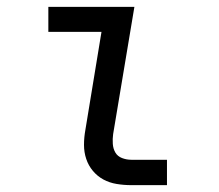

<svg xmlns="http://www.w3.org/2000/svg" viewBox="-20 -540 640 560"><path d="M363 0Q341 0 320 -3.5Q299 -7 281.5 -16.5Q264 -26 251 -41.5Q238 -57 231.5 -76.5Q225 -96 225 -117.5Q225 -139 229 -161L276 -447H121V-520H372L310 -149Q308 -135 309 -120.5Q310 -106 316.5 -95Q323 -84 336 -79Q349 -74 363 -74H467V0Z"/></svg>

Font: Iosevka SS04 Extended Oblique
Style: Regular
Weight: 400
Width: 7
Italic angle: -9°
Monospace: yes
Designer: Belleve Invis
Foundry: Belleve Invis
Version: Version 19.0.0; ttfautohint (v1.8.4)